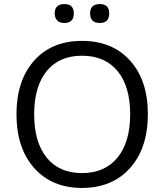

<svg xmlns="http://www.w3.org/2000/svg" viewBox="-20 -915 807 944"><path d="M471 -802Q423 -802 423 -849Q423 -895 471 -895Q517 -895 517 -849Q517 -802 471 -802ZM296 -802Q274 -802 261.5 -814.5Q249 -827 249 -849Q249 -895 296 -895Q343 -895 343 -849Q343 -802 296 -802ZM383 9Q235 9 148 -89Q61 -187 61 -353Q61 -519 147.5 -616.5Q234 -714 383 -714Q532 -714 619.5 -617Q707 -520 707 -354Q707 -187 619.5 -89Q532 9 383 9ZM383 -641Q271 -641 209.5 -565.5Q148 -490 148 -353Q148 -216 209.5 -140Q271 -64 383 -64Q495 -64 557.5 -140Q620 -216 620 -353Q620 -490 558 -565.5Q496 -641 383 -641Z"/></svg>

Font: Nunito
Style: Regular
Weight: 400
Designer: Vernon Adams
Foundry: Vernon Adams
Version: Version 3.602